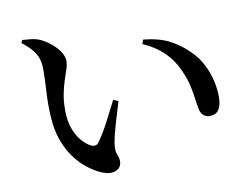

<svg xmlns="http://www.w3.org/2000/svg" viewBox="-74 -795 1147 879"><g transform="rotate(-10 500.0 -355.5)"><path d="M332 -30Q302 -43 271 -66.5Q240 -90 213 -126Q186 -162 168 -211.5Q150 -261 147 -326Q144 -383 147.5 -440Q151 -497 151 -541Q151 -569 144 -591Q137 -613 120 -633.5Q103 -654 73 -677L80 -690Q99 -689 120.5 -686.5Q142 -684 161 -676Q183 -666 206.5 -647.5Q230 -629 246 -606Q262 -583 262 -561Q262 -543 255 -522.5Q248 -502 239.5 -476Q231 -450 224 -416.5Q217 -383 217 -339Q217 -287 231.5 -250Q246 -213 266.5 -191Q287 -169 305 -160Q316 -155 325.5 -156.5Q335 -158 342 -168Q367 -203 392.5 -251.5Q418 -300 442 -348L465 -338Q454 -302 442.5 -264Q431 -226 423 -195Q415 -164 413 -147Q410 -121 413.5 -108.5Q417 -96 420.5 -88Q424 -80 424 -66Q424 -37 398 -25.5Q372 -14 332 -30ZM864 -198Q850 -198 838 -207Q826 -216 821 -235Q816 -257 812.5 -286.5Q809 -316 801 -351Q793 -386 775 -425Q753 -476 713.5 -514Q674 -552 618 -576L625 -596Q700 -588 747 -563Q794 -538 833 -499Q863 -470 882.5 -432.5Q902 -395 911.5 -355Q921 -315 921 -278Q921 -239 907.5 -218.5Q894 -198 864 -198Z"/></g></svg>

Font: Noto Serif HK ExtraLight SemiBold
Style: Regular
Weight: 600
Version: Version 2.002-H1;hotconv 1.1.0;makeotfexe 2.6.0